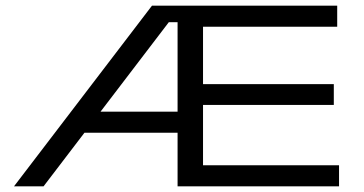

<svg xmlns="http://www.w3.org/2000/svg" viewBox="-20 -659 1286 679"><path d="M29.5 0 517.5 -639H633.5L633 -580.5H577L134 0ZM242 -189.5V-264H614V-189.5ZM614.5 0V-74.5H1179V0ZM608 0V-639H698V0ZM655 -288V-361.5H1160.5V-288ZM614.5 -564.5V-639H1172.5V-564.5Z"/></svg>

Font: Anek Latin Expanded
Style: Regular
Weight: 400
Width: 7
Designer: Yesha Goshar
Foundry: Ek Type
Version: Version 1.003